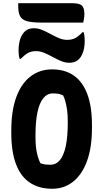

<svg xmlns="http://www.w3.org/2000/svg" viewBox="-20 -1150 640 1190"><path d="M303 -720Q382 -720 437 -682Q492 -644 521 -567.5Q550 -491 550 -374V-358Q550 -235 519 -151Q488 -67 432.5 -23.5Q377 20 304 20Q222 20 165 -18Q108 -56 79 -133Q50 -210 50 -326V-342Q50 -465 81.5 -549.5Q113 -634 170 -677Q227 -720 303 -720ZM200 -299Q200 -240 209.5 -199.5Q219 -159 231 -138Q248 -132 261 -130.5Q274 -129 292 -129Q328 -129 352 -158.5Q376 -188 388 -246Q400 -304 400 -388V-401Q400 -440 395.5 -470.5Q391 -501 384.5 -523.5Q378 -546 371 -559Q353 -567 340.5 -569Q328 -571 308 -571Q272 -571 248 -541Q224 -511 212 -453.5Q200 -396 200 -312ZM396 -903Q426 -903 446.5 -914Q467 -925 492 -951H498Q502 -940 503.5 -925Q505 -910 505 -899Q505 -871 501 -851Q497 -831 492 -820Q482 -793 462 -777Q442 -761 410 -761Q383 -761 357.5 -772Q332 -783 306.5 -797Q281 -811 255.5 -822Q230 -833 204 -833Q174 -833 154 -822Q134 -811 108 -785H102Q98 -796 96.5 -811Q95 -826 95 -837Q95 -866 99.5 -886Q104 -906 108 -916Q119 -943 138.5 -959Q158 -975 190 -975Q217 -975 242.5 -964Q268 -953 293.5 -939Q319 -925 344.5 -914Q370 -903 396 -903ZM93 -1130H430Q472 -1130 487.5 -1115.5Q503 -1101 503 -1063Q503 -1049 500.5 -1035Q498 -1021 496 -1010H239Q178 -1010 146.5 -1019Q115 -1028 104 -1050.5Q93 -1073 93 -1111Q93 -1116 93 -1121Q93 -1126 93 -1130Z"/></svg>

Font: Recursive Monospace Casual ExtraBold
Style: Regular
Weight: 800
Version: Version 1.047